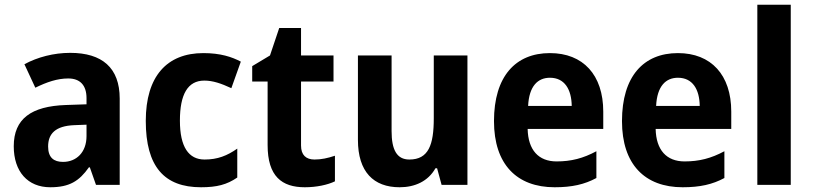

<svg xmlns="http://www.w3.org/2000/svg" viewBox="-20 -780 3428 810"><path d="M276 -557C207 -557 138 -539 83 -509L129 -410C178 -434 222 -449 268 -449C317 -449 345 -421 345 -366V-340L258 -337C112 -332 38 -279 38 -163C38 -56 97 10 192 10C273 10 314 -16 355 -74H359L385 0H485V-364C485 -494 411 -557 276 -557ZM294 -252 345 -254V-206C345 -137 302 -97 246 -97C207 -97 183 -115 183 -162C183 -215 213 -249 294 -252Z M828 10C895 10 937 -1 981 -31V-153C938 -123 898 -107 843 -107C776 -107 739 -160 739 -271C739 -382 772 -440 842 -440C878 -440 913 -428 956 -408L996 -520C958 -540 910 -556 838 -556C684 -556 595 -458 595 -270C595 -77 673 10 828 10Z M1307 -107C1271 -107 1250 -126 1250 -166V-436H1387V-546H1250V-662H1158L1119 -546L1044 -501V-436H1109V-168C1109 -36 1169 10 1266 10C1315 10 1362 0 1393 -15V-123C1363 -113 1336 -107 1307 -107Z M1952 -546H1810V-281C1810 -169 1788 -107 1707 -107C1654 -107 1632 -148 1632 -227V-546H1490V-190C1490 -55 1556 10 1666 10C1730 10 1786 -15 1817 -70H1824L1843 0H1952Z M2300 -556C2155 -556 2064 -458 2064 -269C2064 -87 2160 10 2320 10C2393 10 2446 -2 2496 -29V-142C2440 -112 2390 -99 2328 -99C2252 -99 2208 -147 2206 -236H2525V-309C2525 -464 2440 -556 2300 -556ZM2300 -452C2362 -452 2391 -403 2392 -333H2208C2212 -417 2249 -452 2300 -452Z M2840 -556C2695 -556 2604 -458 2604 -269C2604 -87 2700 10 2860 10C2933 10 2986 -2 3036 -29V-142C2980 -112 2930 -99 2868 -99C2792 -99 2748 -147 2746 -236H3065V-309C3065 -464 2980 -556 2840 -556ZM2840 -452C2902 -452 2931 -403 2932 -333H2748C2752 -417 2789 -452 2840 -452Z M3316 0V-760H3175V0Z"/></svg>

Font: Noto Sans Gurmukhi SemiCondensed
Style: Bold
Weight: 700
Width: 4
Designer: Jelle Bosma - Monotype Design Team
Foundry: Monotype Imaging Inc.
Version: Version 2.004